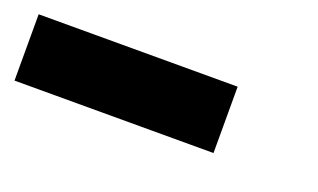

<svg xmlns="http://www.w3.org/2000/svg" viewBox="-32 -482 564 340"><g transform="rotate(20 250.0 -312.5)"><path d="M0 -250V-375H375V-250Z"/></g></svg>

Font: Tiny5
Style: Regular
Weight: 400
Designer: Stefan Schmidt
Foundry: Made with Bits'n'Picas by Kreative Software
Version: Version 1.002; ttfautohint (v1.8.4.7-5d5b)